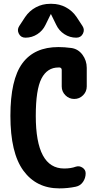

<svg xmlns="http://www.w3.org/2000/svg" viewBox="-20 -990 540 1019"><path d="M440.4 -629.9V-531.2Q440.4 -503.9 420.9 -484.4Q401.4 -464.8 374 -464.8Q346.7 -464.8 327.1 -484.4Q307.6 -503.9 307.6 -531.2V-618.2Q307.6 -629.9 296.9 -631.8H290Q230.5 -631.8 200.2 -573.2Q169.9 -514.6 169.9 -375Q169.9 -95.7 320.3 -95.7Q356.4 -95.7 382.8 -105.5Q401.4 -111.3 418 -100.1Q434.6 -88.9 434.6 -70.3Q434.6 -44.9 420.4 -24.4Q406.2 -3.9 381.8 1Q339.8 9.8 294.9 9.8Q172.9 9.8 104 -84.5Q35.2 -178.7 35.2 -375Q35.2 -567.4 98.6 -653.8Q162.1 -740.2 290 -740.2Q321.3 -740.2 357.9 -735.4Q394.5 -730.5 417.5 -699.7Q440.4 -668.9 440.4 -629.9ZM386.7 -899.4 418 -851.6Q430.7 -832 419.9 -811Q409.2 -790 384.8 -790Q350.6 -790 321.8 -808.6Q293 -827.1 278.3 -858.4L251 -914.1Q251 -915 250 -915Q249 -915 249 -914.1L221.7 -858.4Q207 -827.1 178.2 -808.6Q149.4 -790 115.2 -790Q90.8 -790 80.1 -811Q69.3 -832 82 -851.6L113.3 -899.4Q135.7 -932.6 170.4 -951.2Q205.1 -969.7 245.1 -969.7H254.9Q294.9 -969.7 329.6 -951.2Q364.3 -932.6 386.7 -899.4Z"/></svg>

Font: Rounded-X Mgen+ 1mn bold
Style: Bold
Weight: 700
Designer: [Source Han Sans]
Ryoko NISHIZUKA  (kana & ideographs); Paul D. Hunt (Latin, Greek & Cyrillic); Wenlong ZHANG  (bopomofo
Version: Version 1.059.20150602